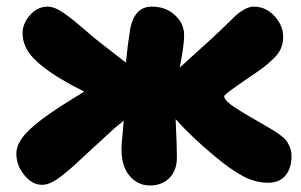

<svg xmlns="http://www.w3.org/2000/svg" viewBox="-20 -550 918 585"><path d="M108.9 13.2Q78.1 13.2 54 -16.6Q29.8 -46.4 29.8 -82Q29.8 -118.2 73 -157.7Q116.2 -197.3 201.2 -249Q229.5 -266.6 236.8 -271Q200.7 -288.6 182.1 -299.8Q118.2 -335.9 83.5 -371.1Q48.8 -406.2 48.8 -449.2Q48.8 -478 71.3 -503.9Q93.8 -529.8 126 -529.8Q145 -529.8 170.4 -512.9Q195.8 -496.1 234.9 -462.2Q273.9 -428.2 293 -414.1Q304.7 -405.3 328.6 -386.5Q352.5 -367.7 363.8 -358.9Q368.2 -408.7 376 -457Q387.7 -529.8 442.9 -529.8Q484.9 -529.8 512.9 -504.2Q541 -478.5 541 -442.9Q541 -412.1 527.8 -344.2Q637.7 -442.9 670.9 -476.1Q689.5 -494.6 698.7 -503.2Q708 -511.7 723.6 -520.8Q739.3 -529.8 752.9 -529.8Q790 -529.8 816.4 -501Q842.8 -472.2 842.8 -438Q842.8 -418.9 836.2 -403.1Q829.6 -387.2 813.7 -371.8Q797.9 -356.4 784.9 -346.4Q772 -336.4 746.6 -319.3Q739.3 -314.5 735.8 -312Q731.4 -309.1 723.1 -303.2Q667.5 -265.1 664.1 -258.8Q663.1 -257.8 663.1 -256.8Q663.1 -246.6 683.3 -231.2Q703.6 -215.8 766.1 -180.2Q770.5 -177.7 778.8 -172.9Q800.8 -160.2 810.8 -154.1Q820.8 -147.9 834.7 -137.7Q848.6 -127.4 854 -119.4Q859.4 -111.3 863.8 -99.9Q868.2 -88.4 868.2 -74.2Q868.2 -38.1 850.1 -15.6Q832 6.8 796.9 6.8Q759.3 6.8 721.9 -12.5Q684.6 -31.7 632.8 -75.2Q562.5 -133.8 515.1 -187Q519 -106.9 519 -70.8Q519 -30.8 496.3 -7.8Q473.6 15.1 437 15.1Q399.9 15.1 375 -13.9Q350.1 -43 350.1 -96.2Q350.1 -103.5 351.1 -115.7Q352.1 -127.9 354 -147.2Q356 -166.5 356.9 -182.1Q346.2 -173.8 335.4 -164.8Q324.7 -155.8 307.4 -139.6Q290 -123.5 282.2 -116.2Q267.6 -103.5 243.4 -80.8Q219.2 -58.1 204.1 -44.4Q189 -30.8 170.2 -15.9Q151.4 -1 136.2 6.1Q121.1 13.2 108.9 13.2Z"/></svg>

Font: Shantell Sans Normal
Style: Regular
Weight: 800
Designer: Stephen Nixon, Anya Danilova, Shantell Martin
Foundry: Arrow Type
Version: Version 1.006;[559af2be0]